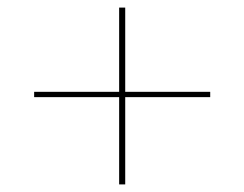

<svg xmlns="http://www.w3.org/2000/svg" viewBox="-20 -565 644 506"><path d="M310 -545V-79H294V-545ZM534 -323V-309H70V-323Z"/></svg>

Font: Work Sans Thin
Style: Regular
Weight: 250
Designer: Wei Huang
Foundry: Wei Huang
Version: Version 2.012